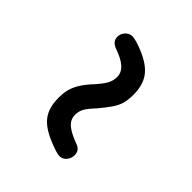

<svg xmlns="http://www.w3.org/2000/svg" viewBox="-7 -548 494 494"><g transform="rotate(-45 240.0 -301.0)"><path d="M415 -343Q415 -354 406.5 -362Q398 -370 387 -370Q370 -370 363 -352Q353 -323 341 -310Q329 -297 313 -297Q300 -297 288.5 -303Q277 -309 260 -324Q242 -341 227.5 -350Q213 -359 199.5 -362.5Q186 -366 169 -366Q134 -366 113 -351Q92 -336 77 -300Q64 -269 64 -258Q64 -247 73 -239.5Q82 -232 93 -232Q111 -232 117 -249Q128 -279 139.5 -292Q151 -305 168 -305Q180 -305 190.5 -299.5Q201 -294 219 -277Q238 -261 252 -251.5Q266 -242 279.5 -238.5Q293 -235 310 -235Q345 -235 366.5 -250.5Q388 -266 403 -302Q415 -331 415 -343Z"/></g></svg>

Font: Beiruti
Style: Regular
Weight: 400
Version: Version 1.00